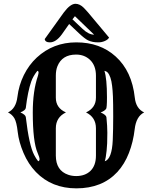

<svg xmlns="http://www.w3.org/2000/svg" viewBox="-20 -987 809 1021"><path d="M22.5 -389.2Q64.9 -409.2 72.5 -471.4Q80.1 -533.7 106.9 -587.9Q133.8 -642.1 175.3 -680.7Q262.7 -761.7 385.7 -761.7Q512.2 -761.7 595.2 -686.5Q681.6 -608.4 696.8 -467.8Q703.1 -409.2 746.6 -389.2Q704.1 -368.2 696.3 -300.3Q688.5 -232.4 665.5 -173.3Q642.6 -114.3 604 -72.3Q523.4 14.6 386.2 14.6Q254.9 14.6 170.9 -72.3Q130.4 -114.3 105.2 -173.3Q80.1 -232.4 74.2 -285.2Q68.4 -337.9 56.4 -358.2Q44.4 -378.4 22.5 -389.2ZM330.6 -389.2Q276.9 -363.3 276.9 -304.7V-159.7Q276.9 -80.1 342.8 -57.6Q362.3 -50.8 385.3 -50.8Q408.2 -50.8 427.5 -57.6Q446.8 -64.5 460.9 -78.1Q490.2 -106.4 490.2 -159.7V-304.7Q490.2 -363.3 437.5 -389.2Q490.2 -413.6 490.2 -467.8V-584.5Q490.2 -638.7 458.5 -668.9Q428.7 -696.8 384.8 -696.8Q310.1 -696.8 285.2 -634.3Q276.9 -613.3 276.9 -584.5V-467.8Q276.9 -412.6 330.6 -389.2ZM535.2 -610.4Q548.8 -569.3 548.8 -469.2Q548.8 -412.6 543.9 -407.2Q539.1 -401.9 534.2 -398.4Q525.4 -392.6 515.1 -389.2Q544.4 -376 545.9 -363.8Q550.8 -315.9 550.8 -281Q550.8 -246.1 549.8 -224.9Q548.8 -203.6 546.9 -185.5Q543 -147 537.1 -129.4Q575.2 -141.1 579.6 -242.2Q582 -298.8 582 -368.4Q582 -438 580.6 -472.9Q579.1 -507.8 576.2 -530.3Q570.3 -582 551.8 -602.1Q546.4 -607.9 535.2 -610.4ZM183.1 -129.4Q190.4 -132.3 190.4 -139.6Q190.4 -150.4 180.2 -173.3Q154.3 -232.4 154.3 -389.2Q154.3 -503.4 181.6 -583.5Q185.1 -595.7 185.1 -602.1Q185.1 -608.4 178.7 -610.4Q155.8 -581.5 146 -553.2Q127.9 -501.5 117.2 -413.1Q115.7 -400.4 88.4 -389.2Q115.7 -377 117.2 -364.3Q134.8 -212.9 162.1 -162.1Q171.4 -144 183.1 -129.4ZM308.1 -803.2Q277.3 -761.7 245.1 -761.7Q220.2 -761.7 217.8 -779.3L319.8 -921.4Q354 -966.8 381.3 -966.8Q404.3 -966.8 425.8 -945.3Q435.1 -936 447.8 -921.4L560.1 -787.1Q553.7 -775.9 537.1 -768.8Q520.5 -761.7 503.2 -761.7Q485.8 -761.7 472.9 -764.4Q460 -767.1 448.2 -772.5Q430.7 -781.2 400.9 -809.1L347.7 -859.4ZM378.4 -900.9 365.2 -884.3 418.5 -834Q451.2 -802.7 480.5 -802.7Z"/></svg>

Font: Rye
Style: Regular
Weight: 400
Designer: Nicole Fally
Foundry: Nicole Fally
Version: Version 1.001